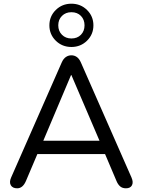

<svg xmlns="http://www.w3.org/2000/svg" viewBox="-20 -1011 771 1038"><path d="M366 -757Q316 -757 281.5 -791Q247 -825 247 -874Q247 -923 281.5 -957Q316 -991 366 -991Q416 -991 450.5 -957Q485 -923 485 -874Q485 -825 450.5 -791Q416 -757 366 -757ZM366 -803Q398 -803 417.5 -823Q437 -843 437 -874Q437 -905 417.5 -925Q398 -945 366 -945Q335 -945 315 -925Q295 -905 295 -874Q295 -843 315 -823Q335 -803 366 -803ZM73 7Q48 7 38.5 -9.5Q29 -26 40 -51L314 -674Q323 -694 336.5 -703Q350 -712 366 -712Q382 -712 395 -703Q408 -694 417 -674L691 -51Q702 -26 693.5 -9.5Q685 7 661 7Q642 7 630 -3Q618 -13 610 -32L548 -178H182L120 -32Q103 7 73 7ZM364 -605 214 -250H518L366 -605Z"/></svg>

Font: Chiron GoRound TC N
Style: Regular
Weight: 350
Designer: Ryoko NISHIZUKA 西塚涼子 (kana, bopomofo & ideographs); Paul D. Hunt (Latin, Greek & Cyrillic); Sandoll Communications 산돌커뮤니
Foundry: Adobe
Version: Version 1.000;hotconv 1.1.1;makeotfexe 2.6.0